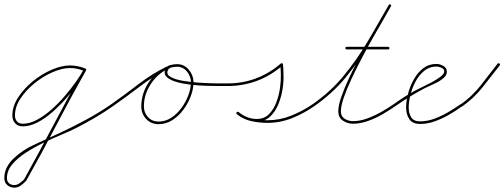

<svg xmlns="http://www.w3.org/2000/svg" viewBox="-50 -562 2327 886"><path d="M345 -239Q342 -233 337 -235Q305 -248 273 -248Q237 -248 193 -229Q149 -210 109.5 -178Q70 -146 44.5 -107.5Q19 -69 19 -29Q19 -12 28.5 -1.5Q38 9 55 9Q87 9 120.5 -9Q154 -27 187 -56Q220 -85 249 -119Q278 -153 301 -185.5Q324 -218 337 -243Q340 -248 345 -245Q350 -242 347 -237Q334 -211 310.5 -177.5Q287 -144 256.5 -109.5Q226 -75 192 -45Q158 -15 123 3Q88 21 55 21Q33 21 20 7Q7 -7 7 -29Q7 -71 33.5 -112Q60 -153 101 -186.5Q142 -220 188 -240Q234 -260 273 -260Q307 -260 341 -247Q347 -244 345 -239ZM337 -243Q340 -248 345 -245Q350 -242 347 -237Q276 -111 209 17.5Q142 146 71 272Q71 272 71 272Q70 273 70 273Q60 284 46 294Q32 304 16 304Q-3 304 -16.5 292Q-30 280 -30 260Q-30 233 -18.5 210.5Q-7 188 12 170Q55 129 114.5 102.5Q174 76 227 51Q289 22 349 -10.5Q409 -43 465 -82Q469 -85 473 -80Q476 -76 471 -72Q430 -43 387 -18Q344 7 299 30Q273 43 233.5 59.5Q194 76 150.5 97Q107 118 68.5 143Q30 168 6 197Q-18 226 -18 260Q-18 275 -8.5 283.5Q1 292 16 292Q29 292 41 283Q53 274 62 265Q62 265 61 266Q61 266 61 266Q131 140 198.5 11.5Q266 -117 337 -243Q337 -243 337 -243Q337 -243 337 -243Z M463 -74Q460 -78 465 -82Q526 -125 589 -173.5Q652 -222 720 -255Q720 -255 720 -255Q720 -255 720 -255Q725 -257 728 -252Q730 -247 725 -244Q658 -211 595.5 -163Q533 -115 471 -72Q467 -69 463 -74ZM720 -255Q725 -257 728 -252Q730 -247 725 -244Q676 -221 645 -173Q614 -125 614 -71Q614 -42 633 -21.5Q652 -1 682 -1Q713 -1 740 -18.5Q767 -36 787.5 -64Q808 -92 819.5 -123.5Q831 -155 831 -183Q831 -209 813 -231.5Q795 -254 767 -254Q756 -254 742 -251Q728 -248 724 -236Q724 -236 724 -236Q724 -236 724 -236Q717 -218 738 -206.5Q759 -195 794.5 -189Q830 -183 868 -180.5Q906 -178 935.5 -177.5Q965 -177 973 -177Q979 -177 985.5 -177Q992 -177 999 -177Q1005 -177 1005 -171Q1005 -165 999 -165Q990 -165 964 -165Q938 -165 903 -166Q868 -167 831.5 -171Q795 -175 765.5 -183.5Q736 -192 720.5 -205.5Q705 -219 712 -240Q712 -240 712 -240Q712 -240 712 -240Q718 -257 735 -261.5Q752 -266 767 -266Q800 -266 821.5 -240Q843 -214 843 -183Q843 -152 830.5 -118.5Q818 -85 796 -55.5Q774 -26 745 -7.5Q716 11 682 11Q647 11 624.5 -13Q602 -37 602 -71Q602 -129 635 -180Q668 -231 720 -255Q720 -255 720 -255Q720 -255 720 -255Z M993 -171Q993 -177 999 -177Q1139 -177 1246 -269Q1249 -271 1252 -270Q1256 -268 1256 -265Q1257 -254 1257.5 -242.5Q1258 -231 1258 -220Q1258 -220 1258 -220Q1258 -220 1258 -220Q1260 -192 1254.5 -154.5Q1249 -117 1235 -82Q1221 -47 1196.5 -24Q1172 -1 1135 -1Q1110 -1 1086 -10.5Q1062 -20 1043 -35Q1039 -39 1042 -44Q1046 -48 1051 -45Q1078 -22 1113.5 -14.5Q1149 -7 1184 -7Q1241 -7 1294.5 -28.5Q1348 -50 1394 -82Q1398 -85 1402 -80Q1405 -76 1400 -72Q1353 -39 1298 -17Q1243 5 1184 5Q1147 5 1110 -3Q1073 -11 1043 -35Q1039 -39 1042 -44Q1046 -48 1051 -45Q1068 -30 1090 -21.5Q1112 -13 1135 -13Q1169 -13 1191 -35Q1213 -57 1225.5 -90.5Q1238 -124 1242.5 -159Q1247 -194 1246 -220Q1246 -220 1246 -220Q1246 -220 1246 -220Q1246 -220 1246 -220Q1246 -220 1246 -220Q1245 -242 1244 -264Q1244 -268 1250 -265Q1256 -262 1254 -260Q1144 -165 999 -165Q993 -165 993 -171Z M1400 -72Q1396 -69 1392 -74Q1389 -78 1394 -82Q1477 -140 1537 -213.5Q1597 -287 1646 -369.5Q1695 -452 1744 -539Q1747 -544 1752 -541Q1757 -538 1754 -533Q1742 -511 1720.5 -474Q1699 -437 1672.5 -390.5Q1646 -344 1620 -294.5Q1594 -245 1572 -198Q1550 -151 1536.5 -112Q1523 -73 1523 -48Q1523 -25 1540.5 -14Q1558 -3 1579 -3Q1611 -3 1645 -15.5Q1679 -28 1710.5 -46Q1742 -64 1768 -82Q1772 -85 1776 -80Q1779 -76 1774 -72Q1748 -54 1715.5 -35Q1683 -16 1647.5 -3.5Q1612 9 1579 9Q1553 9 1532 -5.5Q1511 -20 1511 -48Q1511 -74 1524.5 -113.5Q1538 -153 1560 -200.5Q1582 -248 1608.5 -298Q1635 -348 1661 -394.5Q1687 -441 1709 -478.5Q1731 -516 1744 -539Q1747 -544 1752 -541Q1757 -538 1754 -533Q1705 -445 1655.5 -362Q1606 -279 1545.5 -205Q1485 -131 1400 -72Q1400 -72 1400 -72Q1400 -72 1400 -72ZM1550 -334Q1544 -334 1544 -340Q1544 -346 1550 -346Q1598 -346 1645.5 -346Q1693 -346 1741 -346Q1741 -346 1741 -346Q1741 -346 1741 -346Q1747 -346 1747 -340Q1747 -334 1741 -334Q1693 -334 1645.5 -334Q1598 -334 1550 -334Q1550 -334 1550 -334Q1550 -334 1550 -334Z M1766 -74Q1763 -78 1768 -82Q1790 -98 1813.5 -113Q1837 -128 1862 -142Q1871 -147 1893 -157.5Q1915 -168 1939.5 -181Q1964 -194 1982 -207.5Q2000 -221 2000 -232Q2000 -244 1986.5 -249.5Q1973 -255 1964 -255Q1932 -255 1908 -235.5Q1884 -216 1868 -186.5Q1852 -157 1844 -124.5Q1836 -92 1836 -66Q1836 -39 1847.5 -20.5Q1859 -2 1889 -2Q1922 -2 1955.5 -14.5Q1989 -27 2020 -45.5Q2051 -64 2077 -82Q2077 -82 2077 -82Q2077 -82 2077 -82Q2081 -85 2085 -80Q2088 -76 2083 -72Q2057 -53 2024.5 -34Q1992 -15 1957.5 -2.5Q1923 10 1889 10Q1854 10 1839 -12Q1824 -34 1824 -66Q1824 -95 1833 -129.5Q1842 -164 1859.5 -195.5Q1877 -227 1903 -247Q1929 -267 1964 -267Q1979 -267 1995.5 -258Q2012 -249 2012 -232Q2012 -215 1998 -203Q1980 -187 1955 -176Q1930 -165 1908 -154Q1874 -136 1840.5 -115.5Q1807 -95 1774 -72Q1770 -69 1766 -74Z M2075 -72Q2072 -77 2077 -81Q2128 -117 2168 -167.5Q2208 -218 2246 -268Q2250 -272 2255 -269Q2259 -265 2256 -260Q2217 -210 2176.5 -159Q2136 -108 2083 -71Q2079 -67 2075 -72Z"/></svg>

Font: FRB American Cursive Guidelines Arrows Thin
Style: Italic
Weight: 100
Italic angle: -25°
Version: Version 2.0;Modular Font Editor K font №1